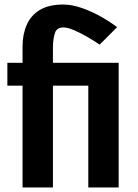

<svg xmlns="http://www.w3.org/2000/svg" viewBox="-20 -827 610 847"><path d="M79.5 0V-449H12.5V-550H79.5V-622Q79.5 -675.5 97.8 -717.2Q116 -759 155.5 -783Q195 -807 258.5 -807Q298.5 -807 343.2 -791Q388 -775 428.5 -751.8Q469 -728.5 496.5 -707L419.5 -630Q396 -646.5 365.8 -664Q335.5 -681.5 306.8 -693.8Q278 -706 259.5 -706Q230.5 -706 222.5 -681.8Q214.5 -657.5 213.5 -622V-550H503.5V0H369.5V-449H213.5V0Z"/></svg>

Font: Junction
Style: Bold
Weight: 700
Designer: Caroline Hadilaksono
Foundry: Caroline Hadilaksono, Tyler Finck, The League of Moveable Type
Version: Version 2.000; ttfautohint (v1.8.3)